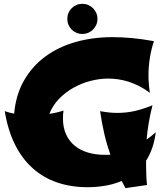

<svg xmlns="http://www.w3.org/2000/svg" viewBox="-20 -935 864 1007"><path d="M796.9 -241.2Q791 -194.3 777.8 -157.5Q764.6 -120.6 746.1 -91.8Q746.1 -76.2 746.3 -59.1Q746.6 -42 747.1 -25.1Q747.6 -8.3 748.5 7.3Q749.5 22.9 751 35.2L638.2 51.8L618.2 14.2Q573.7 32.7 527.6 39.8Q481.4 46.9 439.9 46.9Q352.5 46.9 279.8 22Q207 -2.9 151.4 -52.7Q95.7 -102.5 58.3 -177.5Q21 -252.4 4.9 -352.1Q16.1 -348.1 28.8 -344.7Q41.5 -341.3 54.2 -338.9Q63 -438 106 -512.9Q148.9 -587.9 217.5 -638.4Q286.1 -689 376.2 -714.6Q466.3 -740.2 569.8 -740.2Q617.2 -740.2 671.1 -735.4Q725.1 -730.5 787.1 -719.2Q772.9 -674.8 765.9 -630.1Q758.8 -585.4 758.8 -541Q758.8 -494.1 766.1 -448.2Q737.3 -469.7 708.5 -484.1Q679.7 -498.5 652.1 -507.1Q624.5 -515.6 598.1 -519.3Q571.8 -522.9 547.9 -522.9Q502.4 -522.9 455.1 -510.7Q407.7 -498.5 365.5 -474.9Q323.2 -451.2 289.8 -416.7Q256.3 -382.3 238.8 -337.9Q258.8 -340.8 276.9 -345Q294.9 -349.1 313 -355Q310.1 -333.5 310.1 -314.9Q310.1 -266.1 326.7 -230Q343.3 -193.8 372.6 -170.2Q401.9 -146.5 441.7 -134.8Q481.4 -123 527.8 -123Q535.6 -123 543.5 -123Q551.3 -123 559.1 -124Q539.6 -178.7 526.9 -233.9Q514.2 -289.1 504.9 -352.1Q528.3 -347.7 550.8 -345.2Q573.2 -342.8 595.2 -342.8Q642.6 -342.8 687.5 -353Q732.4 -363.3 779.8 -382.8Q756.3 -291 749 -203.1Q761.2 -211.4 772.7 -220.9Q784.2 -230.5 796.9 -241.2ZM491.2 -835.9Q491.2 -819.3 484.9 -804.9Q478.5 -790.5 467.8 -779.8Q457 -769 442.6 -762.9Q428.2 -756.8 412.1 -756.8Q395.5 -756.8 381.1 -762.9Q366.7 -769 356 -779.8Q345.2 -790.5 339.1 -804.9Q333 -819.3 333 -835.9Q333 -852.5 339.1 -866.9Q345.2 -881.3 356 -892.1Q366.7 -902.8 381.1 -908.9Q395.5 -915 412.1 -915Q428.2 -915 442.6 -908.9Q457 -902.8 467.8 -892.1Q478.5 -881.3 484.9 -866.9Q491.2 -852.5 491.2 -835.9Z"/></svg>

Font: Shojumaru
Style: Regular
Weight: 400
Version: Version 1.001